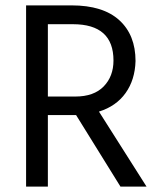

<svg xmlns="http://www.w3.org/2000/svg" viewBox="-20 -694 588 714"><path d="M263 -266H158V0H77V-674H246Q363 -674 423.5 -619Q484 -564 484 -467Q482 -397 447 -348Q412 -299 348 -279L525 0H428ZM251 -604H158V-335H260Q329 -335 365.5 -372.5Q402 -410 402 -469Q402 -604 251 -604Z"/></svg>

Font: Hind Madurai
Style: Regular
Weight: 400
Designer: Jyotish Sonowal
Foundry: Indian Type Foundry
Version: Version 0.702;PS 1.0;hotconv 1.0.81;makeotf.lib2.5.63406